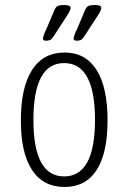

<svg xmlns="http://www.w3.org/2000/svg" viewBox="-20 -738 510 764"><path d="M237 6Q152 6 107.5 -61.5Q63 -129 63 -259Q63 -390 107.5 -459.5Q152 -529 237 -529Q320 -529 364 -460Q408 -391 408 -259Q408 -129 364.5 -61.5Q321 6 237 6ZM235 -36Q358 -36 358 -261Q358 -487 235 -487Q113 -487 113 -261Q113 -36 235 -36ZM163 -576Q151 -576 151 -584Q151 -590 155.5 -602Q160 -614 164 -621L194 -692Q200 -708 207.5 -713Q215 -718 236 -718Q261 -718 261 -707Q261 -700 254.5 -688.5Q248 -677 236 -659L193 -593Q186 -582 179.5 -579Q173 -576 163 -576ZM285 -576Q273 -576 273 -584Q273 -590 277.5 -602Q282 -614 286 -621L316 -692Q322 -708 329.5 -713Q337 -718 358 -718Q383 -718 383 -707Q383 -700 376.5 -688.5Q370 -677 358 -659L315 -593Q308 -582 301.5 -579Q295 -576 285 -576Z"/></svg>

Font: Asap Condensed ExtraLight
Style: Regular
Weight: 200
Width: 3
Designer: Pablo Cosgaya
Foundry: Omnibus-Type
Version: Version 3.001; ttfautohint (v1.8.4.7-5d5b)